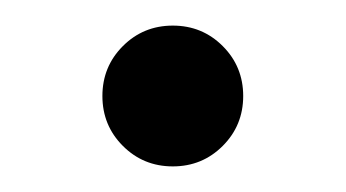

<svg xmlns="http://www.w3.org/2000/svg" viewBox="-20 -116 270 150"><path d="M60 -41Q60 -64 76 -80Q92 -96 115 -96Q138 -96 154 -80Q170 -64 170 -41Q170 -18 154 -2Q138 14 115 14Q92 14 76 -2Q60 -18 60 -41Z"/></svg>

Font: EB Garamond
Style: Regular
Weight: 400
Version: Version 0.012